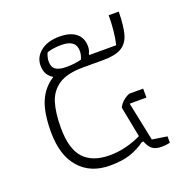

<svg xmlns="http://www.w3.org/2000/svg" viewBox="-108 -679 772 787"><g transform="rotate(-20 277.5 -285.5)"><path d="M61 -207Q61 -291 82 -339.5Q103 -388 146 -415V-417Q130 -427 122 -441.5Q114 -456 114 -478Q114 -514 144.5 -538.5Q175 -563 227 -563Q274 -563 299 -542.5Q324 -522 324 -486Q324 -468 316 -454L317 -450H434Q447 -504 447 -576H491Q490 -512 480 -477.5Q470 -443 443 -427Q416 -411 364 -411H276Q206 -411 169 -386.5Q132 -362 118.5 -318.5Q105 -275 105 -209Q105 -117 143 -76Q181 -35 256 -35Q325 -35 394 -68L368 -202Q383 -231 416 -245H477V-206H404L439 -37L504 -27V1Q484 5 468 5Q441 5 427 -6Q413 -17 404 -41H397Q367 -19 331.5 -7Q296 5 242 5Q158 5 109.5 -50Q61 -105 61 -207ZM278 -444Q286 -462 286 -479Q286 -528 223 -528Q187 -528 160 -519Q151 -500 151 -481Q151 -457 166 -446.5Q181 -436 213 -436Q249 -436 278 -444Z"/></g></svg>

Font: Athiti Light
Style: Regular
Weight: 300
Designer: CadsonDemak Team
Foundry: CadsonDemak
Version: Version 1.033